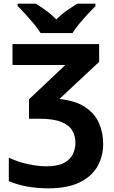

<svg xmlns="http://www.w3.org/2000/svg" viewBox="-20 -786 621 1046"><path d="M520 -546V-449L304 -247Q392 -237 444 -202.5Q496 -168 519 -116Q542 -64 542 -1Q542 67 510 122Q478 177 412 208.5Q346 240 244 240Q121 240 28 201V73Q76 96 131.5 108Q187 120 233 120Q294 120 328 102Q362 84 376.5 54.5Q391 25 391 -8Q391 -45 374 -74.5Q357 -104 314.5 -121.5Q272 -139 196 -139H138V-245L336 -432H48V-546ZM201 -606Q187 -629 164.5 -656Q142 -683 118.5 -709Q95 -735 76 -753V-766H175Q201 -750 231 -728.5Q261 -707 287 -680Q313 -707 344 -728.5Q375 -750 401 -766H500V-753Q482 -735 458 -709Q434 -683 411.5 -656Q389 -629 375 -606Z"/></svg>

Font: Noto IKEA Latin
Style: Bold
Weight: 700
Designer: Monotype Design Team
Foundry: Monotype Imaging Inc.
Version: Version 1.0